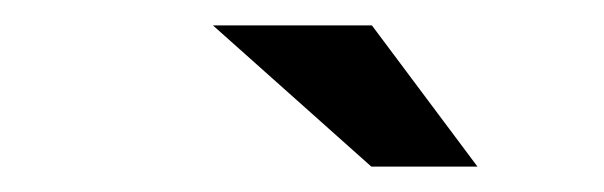

<svg xmlns="http://www.w3.org/2000/svg" viewBox="-20 -738 475 151"><path d="M272 -607H355.5L272.5 -718H147.5Z"/></svg>

Font: Anybody Expanded
Style: Bold Italic
Weight: 700
Width: 7
Italic angle: -10°
Version: Version 1.113;gftools[0.9.25]